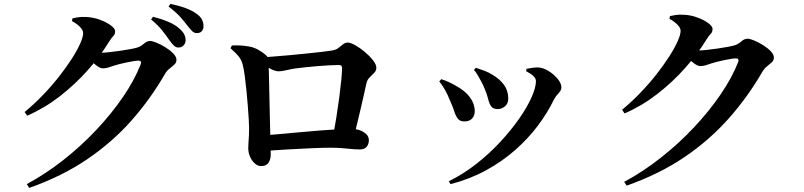

<svg xmlns="http://www.w3.org/2000/svg" viewBox="-20 -867 4020 960"><path d="M826.1 -667.2Q812.2 -687.7 791.7 -713.8Q771.2 -739.9 735.5 -769.7L745.1 -783.3Q787.5 -772.4 822 -757.8Q856.6 -743.2 879.1 -722.1Q895.5 -707.5 901.8 -693.7Q908.1 -680 908.1 -665.7Q908.1 -650.6 898 -640Q887.9 -629.4 871.6 -629.4Q859.4 -629.4 849 -639.4Q838.7 -649.4 826.1 -667.2ZM914.5 -742.3Q900.9 -760.1 881.7 -781.8Q862.5 -803.6 823 -834.3L831.9 -847.5Q874.7 -838.8 908.1 -826.4Q941.6 -814.1 962.2 -798.6Q981.8 -784.8 989.7 -769.3Q997.6 -753.8 997.6 -736.6Q997.6 -720.5 988.9 -711Q980.3 -701.5 964.7 -701.5Q949.8 -701.5 939.6 -712.4Q929.3 -723.3 914.5 -742.3ZM103.1 -306.9Q151.3 -346.6 195.2 -392.4Q239.1 -438.1 275.6 -484.7Q312 -531.2 339.1 -573.4Q366.2 -615.7 381 -649.3Q395.8 -682.9 395.8 -701.8Q395.8 -716.2 379.8 -732.5Q363.9 -748.7 339.8 -761.6L342.4 -775.3Q356.9 -778.7 372.5 -780.9Q388.1 -783.2 412.3 -781.9Q446 -780.5 478.9 -768.5Q511.9 -756.4 533.7 -740.3Q555.6 -724.3 555.6 -711.2Q555.6 -695.5 546.9 -687.2Q538.3 -678.9 525.8 -659.2Q481.9 -587.2 418.9 -516.2Q355.8 -445.2 279.2 -385.7Q202.5 -326.1 115.7 -288.5ZM113.8 53.6Q209.3 2.2 298 -67.8Q386.7 -137.8 462.3 -218.3Q537.9 -298.8 595.2 -382.5Q652.4 -466.2 683.3 -544.8Q690.5 -563.9 671.9 -563.9Q663.9 -563.9 648.4 -561.4Q632.8 -558.9 613.8 -554.9Q594.8 -550.9 577.7 -546.7Q560.6 -542.4 549.9 -538.7Q533.9 -533.5 521.1 -529.4Q508.3 -525.2 493.5 -525.2Q481 -525.2 462.4 -539.4Q443.7 -553.5 423.1 -570.9L441.5 -607Q457.9 -605 468.3 -604.2Q478.7 -603.4 489.2 -603.4Q501.9 -603.4 527.1 -606.2Q552.2 -608.9 580.6 -613Q608.9 -617.1 632.6 -621.5Q656.3 -626 666.3 -629.2Q685.3 -635.8 699.9 -649Q714.4 -662.1 731.2 -662.1Q742.2 -662.1 763.6 -653.1Q785.1 -644.2 807.8 -630.1Q830.5 -616 846.4 -599.6Q862.3 -583.1 862.3 -567.8Q862.3 -554 851.7 -544.1Q841.2 -534.2 828.3 -524.3Q815.3 -514.4 806.1 -499.5Q732.8 -372.1 636.8 -263.7Q540.7 -155.4 415.1 -70.2Q289.5 15 126.1 72.5Z M1749.7 -183.1 1646 -188.2Q1653.7 -230.2 1661.9 -280.9Q1670 -331.5 1676.4 -380.4Q1682.8 -429.4 1686.6 -468.4Q1690.3 -507.5 1690.3 -526.4Q1690.3 -541.9 1675.7 -541.9Q1656.3 -541.9 1628 -540.5Q1599.6 -539.1 1567.8 -536.4Q1536 -533.6 1507 -530.6Q1478 -527.6 1457.8 -524.9Q1434.2 -521.4 1411.2 -515.9Q1388.2 -510.4 1373.5 -510.4Q1355.2 -510.4 1329.7 -524.4Q1304.3 -538.4 1281.2 -555V-579.4Q1304.8 -581.1 1343.6 -584Q1382.5 -586.9 1427.1 -591Q1471.8 -595.1 1514.3 -599.5Q1556.8 -603.9 1590 -607.7Q1623.3 -611.6 1637.5 -614.1Q1659.3 -617.2 1671.9 -626.9Q1684.5 -636.5 1695 -645.3Q1705.5 -654.2 1719.1 -654.2Q1732.2 -654.2 1756 -641Q1779.8 -627.8 1803.8 -607.6Q1827.9 -587.4 1844.8 -565.9Q1861.7 -544.5 1861.7 -528.3Q1861.7 -513.9 1851.2 -503Q1840.6 -492.1 1828.8 -480.7Q1816.9 -469.4 1812.4 -451.5Q1807.2 -427.5 1800.1 -396.2Q1793 -364.9 1784.8 -329.4Q1776.6 -293.9 1767.5 -256.6Q1758.4 -219.4 1749.7 -183.1ZM1139.6 -639.6Q1185.3 -642 1226.9 -634.2Q1268.4 -626.5 1307.8 -592.9Q1317.7 -584.5 1319.6 -577.3Q1321.6 -570 1322.6 -553.2Q1323.6 -535.4 1324.5 -498.8Q1325.4 -462.2 1326.3 -416.5Q1327.2 -370.8 1328.3 -324.3Q1329.3 -277.8 1330.3 -238.4Q1331.4 -199.1 1331.7 -177.3Q1331.9 -158.4 1332.8 -139.7Q1333.7 -120.9 1333.7 -93.8Q1333.7 -71.3 1323 -54Q1312.4 -36.6 1285.4 -36.6Q1268.9 -36.6 1254.1 -49.7Q1239.3 -62.8 1230.3 -83.2Q1221.3 -103.6 1221.3 -126.3Q1221.3 -139.7 1222.5 -155.9Q1223.7 -172.1 1224.7 -190.2Q1225.7 -208.4 1225.5 -226.3Q1225.5 -243.2 1223.6 -273Q1221.7 -302.7 1218.9 -339.3Q1216 -375.8 1212.3 -413.1Q1208.5 -450.4 1204.3 -483.1Q1200.1 -515.9 1195.1 -537Q1189.5 -563.7 1175.8 -581.7Q1162.1 -599.8 1132.4 -626ZM1298.8 -111.6 1298.1 -189.8Q1333.9 -192.5 1381.1 -197Q1428.2 -201.4 1479.7 -205.9Q1531.1 -210.4 1580.4 -214.5Q1629.8 -218.5 1670.6 -220.8Q1711.4 -223 1737.1 -223Q1758.1 -223 1778 -216.1Q1797.8 -209.2 1811.1 -196.5Q1824.3 -183.8 1824.3 -166.3Q1824.3 -146.1 1813.3 -132.9Q1802.2 -119.7 1778.2 -119.7Q1753.6 -119.7 1715.7 -124Q1677.8 -128.4 1635.6 -128.4Q1593.6 -128.4 1537.2 -125.9Q1480.7 -123.4 1419 -119.9Q1357.2 -116.4 1298.8 -111.6Z M2349.8 -516.8 2359.2 -528.2Q2382.6 -520.3 2402.5 -513Q2422.5 -505.7 2442.6 -493Q2478.4 -472.3 2499.8 -443Q2521.3 -413.7 2521.3 -374.2Q2521.3 -348.8 2504.8 -335.2Q2488.4 -321.6 2468.6 -321.6Q2445.6 -321.6 2435.9 -335.1Q2426.1 -348.6 2420.7 -372.1Q2415.3 -395.6 2402.5 -424.9Q2397 -439.4 2387.5 -457.1Q2378.1 -474.8 2368.3 -491.5Q2358.6 -508.1 2349.8 -516.8ZM2232.6 53.8 2224 39.2Q2297.2 3.2 2362.7 -48.3Q2428.2 -99.8 2482.6 -158.8Q2536.9 -217.7 2576.8 -275.1Q2616.8 -332.5 2638.2 -381.5Q2659.7 -430.5 2659.7 -461.2Q2659.7 -475.1 2646.4 -487.4Q2633.1 -499.7 2610.6 -511L2612.2 -522.8Q2623.6 -525.5 2639.8 -527.7Q2655.9 -529.9 2668.6 -529.8Q2687.9 -529.7 2708.6 -519.7Q2729.4 -509.6 2747.3 -494.1Q2765.3 -478.7 2776.2 -461.9Q2787 -445.1 2787 -430Q2787 -415.4 2772.7 -400.7Q2758.4 -386.1 2749.6 -369.1Q2717.8 -303 2669.1 -238.3Q2620.4 -173.5 2555.3 -116.3Q2490.3 -59.1 2409.4 -15Q2328.6 29 2232.6 53.8ZM2176.5 -459.9 2186.1 -471.2Q2208.7 -464.3 2229.5 -454.1Q2250.3 -444 2263.3 -435.8Q2306.1 -412.5 2329.9 -380.2Q2353.7 -348 2353.7 -310.7Q2353.7 -288.9 2340.5 -274.4Q2327.4 -259.8 2301.1 -259.8Q2279.3 -259.8 2268.5 -274.5Q2257.7 -289.1 2250.4 -312.8Q2243 -336.4 2230.2 -363.9Q2217.7 -395.6 2204.2 -418.9Q2190.7 -442.2 2176.5 -459.9Z M3090.4 -318.2Q3138.6 -358 3182.5 -403.7Q3226.4 -449.5 3262.8 -496Q3299.3 -542.6 3326.3 -584.8Q3353.4 -627 3368.2 -660.6Q3383 -694.2 3383 -713.1Q3383 -727.6 3367.1 -743.8Q3351.1 -760 3327.1 -772.9L3329.7 -786.6Q3344.1 -790 3359.7 -792.3Q3375.3 -794.6 3399.6 -793.2Q3433.3 -791.9 3466.2 -779.8Q3499.1 -767.8 3521 -751.7Q3542.8 -735.6 3542.8 -722.5Q3542.8 -706.9 3534.2 -698.6Q3525.5 -690.2 3513.1 -670.5Q3469.2 -598.5 3406.1 -527.5Q3343.1 -456.5 3266.4 -397Q3189.8 -337.5 3103 -299.9ZM3101 42.3Q3196.6 -9.2 3285.2 -79.2Q3373.9 -149.2 3449.5 -229.7Q3525.2 -310.2 3582.4 -393.9Q3639.6 -477.6 3670.6 -556.1Q3677.7 -575.2 3659.2 -575.2Q3651.2 -575.2 3635.6 -572.7Q3620 -570.2 3601 -566.2Q3582 -562.2 3564.9 -558Q3547.8 -553.8 3537.2 -550.1Q3521.2 -544.9 3508.4 -540.7Q3495.6 -536.6 3480.7 -536.6Q3468.3 -536.6 3449.6 -550.7Q3431 -564.9 3410.3 -582.3L3428.7 -618.3Q3445.2 -616.3 3455.6 -615.6Q3466 -614.8 3476.4 -614.8Q3489.1 -614.8 3514.3 -617.5Q3539.5 -620.2 3567.8 -624.3Q3596.2 -628.4 3619.8 -632.9Q3643.5 -637.4 3653.5 -640.5Q3672.6 -647.2 3687.1 -660.3Q3701.6 -673.4 3718.5 -673.4Q3729.4 -673.4 3750.9 -664.5Q3772.4 -655.6 3795.1 -641.5Q3817.7 -627.4 3833.6 -610.9Q3849.5 -594.5 3849.5 -579.2Q3849.5 -565.4 3839 -555.5Q3828.4 -545.6 3815.5 -535.7Q3802.6 -525.8 3793.4 -510.8Q3720.1 -383.5 3624 -275.1Q3527.9 -166.7 3402.4 -81.5Q3276.8 3.6 3113.4 61.2Z"/></svg>

Font: Noto Serif JP
Style: Regular
Weight: 200
Designer: Ryoko NISHIZUKA 西塚涼子 (kana & ideographs); Frank Grießhammer (Latin, Greek & Cyrillic); Wenlong ZHANG 张文龙 (bopomofo); San
Foundry: Adobe
Version: Version 2.001;hotconv 1.1.0;makeotfexe 2.6.0